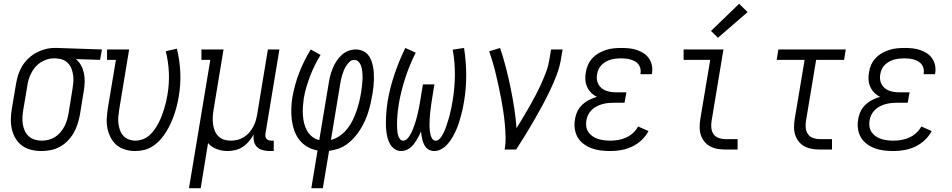

<svg xmlns="http://www.w3.org/2000/svg" viewBox="-20 -792 5040 1017"><path d="M200 8Q172 8 145 1.5Q118 -5 97 -20.5Q76 -36 62.5 -58.5Q49 -81 43 -107Q37 -133 37.5 -161.5Q38 -190 43 -218L65 -348Q69 -372 76.5 -396Q84 -420 97.5 -442Q111 -464 130.5 -482.5Q150 -501 172.5 -513Q195 -525 219.5 -531.5Q244 -538 269 -538Q272 -538 275.5 -538Q279 -538 283 -538L520 -530L510 -475L382 -479Q399 -465 409.5 -445.5Q420 -426 424.5 -404.5Q429 -383 428.5 -359.5Q428 -336 424 -312L403 -182Q398 -158 390.5 -134Q383 -110 370 -87.5Q357 -65 338.5 -46Q320 -27 297 -14.5Q274 -2 249 3Q224 8 200 8ZM201 -47Q219 -47 237 -51.5Q255 -56 271 -66Q287 -76 299.5 -90.5Q312 -105 321 -122Q330 -139 335 -156.5Q340 -174 343 -191L364 -321Q367 -339 368.5 -357Q370 -375 367.5 -392.5Q365 -410 359.5 -426Q354 -442 343 -454.5Q332 -467 316.5 -474Q301 -481 283 -482L274 -483Q271 -483 269 -483Q267 -483 265 -483Q247 -483 229.5 -477.5Q212 -472 196 -462Q180 -452 167.5 -437.5Q155 -423 146.5 -406.5Q138 -390 132.5 -373Q127 -356 125 -339L103 -209Q100 -190 99 -170.5Q98 -151 101 -133Q104 -115 111.5 -98.5Q119 -82 132.5 -70Q146 -58 164 -52.5Q182 -47 201 -47Z M696 8Q669 8 643.5 0.5Q618 -7 598.5 -23Q579 -39 567 -62Q555 -85 549.5 -110.5Q544 -136 545.5 -163.5Q547 -191 551 -218L594 -475H547V-530H664L611 -209Q608 -190 606.5 -171.5Q605 -153 607.5 -135.5Q610 -118 616 -101.5Q622 -85 633.5 -72.5Q645 -60 662 -53.5Q679 -47 697 -47Q716 -47 735.5 -54Q755 -61 770.5 -74.5Q786 -88 798 -105Q810 -122 819.5 -140Q829 -158 836 -176.5Q843 -195 849 -214Q855 -233 859.5 -252Q864 -271 867 -290Q877 -349 874.5 -407Q872 -465 858 -521L917 -534Q932 -473 935 -409.5Q938 -346 927 -282Q923 -257 917 -233Q911 -209 903 -185.5Q895 -162 884.5 -139Q874 -116 860.5 -94Q847 -72 829.5 -52.5Q812 -33 790.5 -18.5Q769 -4 744.5 2Q720 8 696 8Z M981 205 1094 -475H1047V-530H1164L1111 -209Q1108 -190 1107 -171Q1106 -152 1108.5 -134Q1111 -116 1117.5 -99.5Q1124 -83 1136.5 -70.5Q1149 -58 1166 -52.5Q1183 -47 1202 -47Q1220 -47 1237 -51Q1254 -55 1270 -64.5Q1286 -74 1298.5 -88Q1311 -102 1320 -118Q1329 -134 1334 -150.5Q1339 -167 1342 -185L1399 -530H1460L1386 -84Q1385 -76 1386 -69Q1387 -62 1391.5 -57Q1396 -52 1402.5 -49.5Q1409 -47 1417 -47H1430V8H1407Q1389 8 1371 3Q1353 -2 1341 -14Q1329 -26 1325 -44.5Q1321 -63 1324 -81Q1314 -62 1299.5 -44.5Q1285 -27 1266.5 -14.5Q1248 -2 1226.5 3Q1205 8 1185 8Q1155 8 1127.5 -2.5Q1100 -13 1082 -34L1043 205Z M1629 205 1662 5Q1633 0 1608 -14.5Q1583 -29 1565.5 -51.5Q1548 -74 1538.5 -101.5Q1529 -129 1525.5 -158Q1522 -187 1523 -218Q1524 -249 1529 -279Q1535 -311 1544 -344Q1553 -377 1565.5 -408.5Q1578 -440 1593 -470.5Q1608 -501 1626 -530L1678 -501Q1662 -475 1648 -447Q1634 -419 1623 -390Q1612 -361 1603 -331Q1594 -301 1589 -271Q1586 -249 1584.5 -226.5Q1583 -204 1584.5 -181.5Q1586 -159 1591 -138.5Q1596 -118 1606.5 -99.5Q1617 -81 1633.5 -68Q1650 -55 1671 -50L1721 -350Q1724 -370 1729 -390Q1734 -410 1742 -429.5Q1750 -449 1761.5 -467Q1773 -485 1789 -500Q1805 -515 1825 -522.5Q1845 -530 1865 -530Q1883 -530 1900 -523Q1917 -516 1928 -503.5Q1939 -491 1945.5 -474.5Q1952 -458 1955.5 -440.5Q1959 -423 1960 -405Q1961 -387 1960.5 -368.5Q1960 -350 1958 -331.5Q1956 -313 1953 -295Q1949 -271 1943.5 -246.5Q1938 -222 1930.5 -198Q1923 -174 1912.5 -151Q1902 -128 1888 -105.5Q1874 -83 1856.5 -63.5Q1839 -44 1818 -28.5Q1797 -13 1772.5 -4.5Q1748 4 1723 7L1690 205ZM1733 -51Q1758 -57 1780.5 -73Q1803 -89 1820 -110.5Q1837 -132 1848.5 -156Q1860 -180 1868.5 -204.5Q1877 -229 1883 -254Q1889 -279 1893 -304Q1895 -317 1896.5 -329Q1898 -341 1899 -353.5Q1900 -366 1900.5 -378Q1901 -390 1900 -402Q1899 -414 1897 -426Q1895 -438 1890.5 -448.5Q1886 -459 1877 -467Q1868 -475 1856 -475Q1843 -475 1832 -465Q1821 -455 1813.5 -443Q1806 -431 1801 -418.5Q1796 -406 1792 -393Q1788 -380 1785.5 -367Q1783 -354 1781 -341Z M2105 8Q2086 8 2070.5 -2.5Q2055 -13 2046 -29Q2037 -45 2032.5 -63Q2028 -81 2026 -99.5Q2024 -118 2024 -137.5Q2024 -157 2025 -176.5Q2026 -196 2028 -215.5Q2030 -235 2033 -254Q2045 -326 2069.5 -398.5Q2094 -471 2127 -538L2182 -513Q2150 -450 2127.5 -381.5Q2105 -313 2093 -245Q2092 -234 2090 -223.5Q2088 -213 2087 -202Q2086 -191 2085 -180Q2084 -169 2083.5 -158Q2083 -147 2083 -136.5Q2083 -126 2083.5 -115.5Q2084 -105 2085 -94.5Q2086 -84 2089 -74Q2092 -64 2098.5 -55.5Q2105 -47 2116 -47Q2126 -47 2134.5 -54.5Q2143 -62 2148.5 -71Q2154 -80 2159 -89.5Q2164 -99 2167.5 -108.5Q2171 -118 2174.5 -127.5Q2178 -137 2181 -147Q2184 -157 2186.5 -166.5Q2189 -176 2191.5 -186Q2194 -196 2196 -206Q2198 -216 2200 -225.5Q2202 -235 2203.5 -245Q2205 -255 2207 -265L2220 -345H2281L2268 -265Q2266 -253 2264.5 -241.5Q2263 -230 2261.5 -218Q2260 -206 2258.5 -194Q2257 -182 2256.5 -170.5Q2256 -159 2255.5 -147Q2255 -135 2255 -123.5Q2255 -112 2256.5 -100.5Q2258 -89 2260.5 -78Q2263 -67 2269.5 -57Q2276 -47 2288 -47Q2298 -47 2306 -54.5Q2314 -62 2319.5 -70.5Q2325 -79 2329.5 -88.5Q2334 -98 2338 -107.5Q2342 -117 2345 -126.5Q2348 -136 2351 -145.5Q2354 -155 2357 -164.5Q2360 -174 2362 -183.5Q2364 -193 2366.5 -202.5Q2369 -212 2371 -222Q2373 -232 2374.5 -241.5Q2376 -251 2378 -261Q2389 -329 2389.5 -396Q2390 -463 2378 -529L2438 -538Q2449 -468 2449.5 -397Q2450 -326 2438 -254Q2435 -234 2430.5 -214.5Q2426 -195 2421 -176Q2416 -157 2409.5 -137.5Q2403 -118 2394.5 -99.5Q2386 -81 2375.5 -63Q2365 -45 2351 -29Q2337 -13 2318.5 -2.5Q2300 8 2280 8Q2268 8 2257 3.5Q2246 -1 2238.5 -9Q2231 -17 2226 -27.5Q2221 -38 2218 -49.5Q2215 -61 2213 -72.5Q2211 -84 2210 -96Q2205 -84 2199 -72Q2193 -60 2186 -49Q2179 -38 2171 -27.5Q2163 -17 2152.5 -9Q2142 -1 2129.5 3.5Q2117 8 2105 8Z M2653 0Q2659 -34 2658 -68Q2657 -102 2654 -135Q2651 -168 2646 -201Q2641 -234 2635 -266.5Q2629 -299 2622 -331Q2615 -363 2607.5 -395Q2600 -427 2591 -458Q2582 -489 2571 -520L2629 -538Q2646 -487 2659.5 -435Q2673 -383 2684 -329.5Q2695 -276 2703.5 -222Q2712 -168 2716 -113Q2734 -142 2751.5 -171.5Q2769 -201 2786 -230.5Q2803 -260 2818.5 -290Q2834 -320 2848 -351Q2862 -382 2873.5 -413.5Q2885 -445 2890 -477L2899 -530H2960L2951 -477Q2944 -435 2928 -393.5Q2912 -352 2893 -312Q2874 -272 2852.5 -232.5Q2831 -193 2808.5 -154Q2786 -115 2762.5 -76.5Q2739 -38 2714 0Z M3213 8Q3187 8 3162 5Q3137 2 3114 -6.5Q3091 -15 3071.5 -29.5Q3052 -44 3040 -64.5Q3028 -85 3024.5 -110.5Q3021 -136 3026 -161Q3029 -182 3038.5 -202Q3048 -222 3064.5 -237.5Q3081 -253 3101 -263Q3121 -273 3142 -279Q3125 -287 3111.5 -300.5Q3098 -314 3090 -331.5Q3082 -349 3080.5 -369Q3079 -389 3083 -409Q3086 -429 3094.5 -448.5Q3103 -468 3118 -484Q3133 -500 3151.5 -510.5Q3170 -521 3190 -527.5Q3210 -534 3230.5 -536Q3251 -538 3270 -538Q3292 -538 3312.5 -536Q3333 -534 3352.5 -527.5Q3372 -521 3388.5 -510.5Q3405 -500 3416.5 -484Q3428 -468 3432.5 -448Q3437 -428 3434 -407Q3434 -405 3433.5 -403Q3433 -401 3432 -399H3372Q3372 -401 3372.5 -402Q3373 -403 3373 -404Q3375 -417 3372 -429.5Q3369 -442 3361.5 -451.5Q3354 -461 3343.5 -467Q3333 -473 3321 -476.5Q3309 -480 3296 -481.5Q3283 -483 3270 -483Q3257 -483 3243.5 -481.5Q3230 -480 3216.5 -476.5Q3203 -473 3190.5 -466Q3178 -459 3167.5 -449Q3157 -439 3151 -426Q3145 -413 3143 -400Q3140 -386 3141.5 -372Q3143 -358 3149.5 -346Q3156 -334 3166 -325.5Q3176 -317 3189 -312Q3202 -307 3216 -305Q3230 -303 3244 -303H3298L3288 -248H3235Q3219 -248 3203.5 -246.5Q3188 -245 3172.5 -241Q3157 -237 3142 -229.5Q3127 -222 3115 -210.5Q3103 -199 3095.5 -184Q3088 -169 3086 -154Q3083 -137 3085.5 -121Q3088 -105 3097 -92Q3106 -79 3119 -70Q3132 -61 3147.5 -56Q3163 -51 3179.5 -49Q3196 -47 3213 -47Q3233 -47 3254 -50.5Q3275 -54 3295.5 -63Q3316 -72 3333 -87.5Q3350 -103 3360 -122L3415 -98Q3401 -71 3378 -49.5Q3355 -28 3327 -15Q3299 -2 3270 3Q3241 8 3213 8Z M3822 0Q3801 0 3780.5 -3.5Q3760 -7 3742 -16.5Q3724 -26 3711.5 -41.5Q3699 -57 3692.5 -76Q3686 -95 3686 -116.5Q3686 -138 3689 -159L3742 -475H3601V-530H3812L3749 -150Q3746 -132 3748 -113.5Q3750 -95 3760 -81Q3770 -67 3787 -61Q3804 -55 3822 -55H3887V0ZM3783 -592 3746 -628 3895 -772 3940 -728Z M4322 0Q4301 0 4280.5 -3.5Q4260 -7 4242 -16.5Q4224 -26 4211.5 -41.5Q4199 -57 4192.5 -76Q4186 -95 4186 -116.5Q4186 -138 4189 -159L4242 -475H4094L4103 -530H4460L4451 -475H4303L4249 -150Q4246 -132 4248 -113.5Q4250 -95 4260 -81Q4270 -67 4287 -61Q4304 -55 4322 -55H4387V0Z M4713 8Q4687 8 4662 5Q4637 2 4614 -6.5Q4591 -15 4571.5 -29.5Q4552 -44 4540 -64.5Q4528 -85 4524.5 -110.5Q4521 -136 4526 -161Q4529 -182 4538.5 -202Q4548 -222 4564.5 -237.5Q4581 -253 4601 -263Q4621 -273 4642 -279Q4625 -287 4611.5 -300.5Q4598 -314 4590 -331.5Q4582 -349 4580.5 -369Q4579 -389 4583 -409Q4586 -429 4594.5 -448.5Q4603 -468 4618 -484Q4633 -500 4651.5 -510.5Q4670 -521 4690 -527.5Q4710 -534 4730.5 -536Q4751 -538 4770 -538Q4792 -538 4812.5 -536Q4833 -534 4852.5 -527.5Q4872 -521 4888.5 -510.5Q4905 -500 4916.5 -484Q4928 -468 4932.5 -448Q4937 -428 4934 -407Q4934 -405 4933.5 -403Q4933 -401 4932 -399H4872Q4872 -401 4872.5 -402Q4873 -403 4873 -404Q4875 -417 4872 -429.5Q4869 -442 4861.5 -451.5Q4854 -461 4843.5 -467Q4833 -473 4821 -476.5Q4809 -480 4796 -481.5Q4783 -483 4770 -483Q4757 -483 4743.5 -481.5Q4730 -480 4716.5 -476.5Q4703 -473 4690.5 -466Q4678 -459 4667.5 -449Q4657 -439 4651 -426Q4645 -413 4643 -400Q4640 -386 4641.5 -372Q4643 -358 4649.5 -346Q4656 -334 4666 -325.5Q4676 -317 4689 -312Q4702 -307 4716 -305Q4730 -303 4744 -303H4798L4788 -248H4735Q4719 -248 4703.5 -246.5Q4688 -245 4672.5 -241Q4657 -237 4642 -229.5Q4627 -222 4615 -210.5Q4603 -199 4595.5 -184Q4588 -169 4586 -154Q4583 -137 4585.5 -121Q4588 -105 4597 -92Q4606 -79 4619 -70Q4632 -61 4647.5 -56Q4663 -51 4679.5 -49Q4696 -47 4713 -47Q4733 -47 4754 -50.5Q4775 -54 4795.5 -63Q4816 -72 4833 -87.5Q4850 -103 4860 -122L4915 -98Q4901 -71 4878 -49.5Q4855 -28 4827 -15Q4799 -2 4770 3Q4741 8 4713 8Z"/></svg>

Font: Iosevka Slab Light
Style: Italic
Weight: 300
Italic angle: -9°
Monospace: yes
Designer: Belleve Invis
Foundry: Belleve Invis
Version: Version 11.1.1; ttfautohint (v1.8.3)